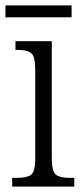

<svg xmlns="http://www.w3.org/2000/svg" viewBox="-24 -688 304 708"><path d="M21 0V-32H37Q75 -32 90.5 -43.5Q106 -55 106 -103V-431Q106 -479 91.5 -491.5Q77 -504 41 -504H33V-536H167V-106Q167 -56 182 -44Q197 -32 236 -32H250V0ZM-4 -624V-668H240V-624Z"/></svg>

Font: Noto Serif Tamil Condensed Light
Style: Regular
Weight: 300
Width: 3
Designer: Indian Type Foundry, Tom Grace, and the Monotype Design Team
Foundry: Monotype Imaging Inc.
Version: Version 2.004; ttfautohint (v1.8.4.7-5d5b)